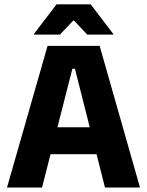

<svg xmlns="http://www.w3.org/2000/svg" viewBox="-20 -846 663 866"><path d="M11.5 0 194.5 -639H429.5L611.5 0H453.5L318 -536H306.5L169.5 0ZM167 -150.5V-272H455V-150.5ZM235 -826.5H389L491.5 -692V-690H373.5L314 -753H310L250.5 -690H132.5V-692Z"/></svg>

Font: Anek Gujarati
Style: Bold
Weight: 700
Version: Version 1.003